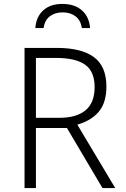

<svg xmlns="http://www.w3.org/2000/svg" viewBox="-20 -958 640 978"><path d="M105 -714H269Q395 -714 458.5 -667Q522 -620 522 -517Q522 -436 484 -390Q446 -344 374 -323L567 0H502L321 -306H163V0H105ZM283 -358Q370 -358 416 -396.5Q462 -435 462 -514Q462 -594 413.5 -628.5Q365 -663 264 -663H163V-358ZM439 -815H397Q391 -855 364.5 -875Q338 -895 299 -895Q261 -895 234.5 -875.5Q208 -856 202 -815H160Q164 -872 200 -905Q236 -938 297 -938Q360 -938 397 -905.5Q434 -873 439 -815Z"/></svg>

Font: Noto Sans Mono UI Light
Style: Regular
Weight: 300
Monospace: yes
Designer: Monotype Design team
Foundry: Monotype Imaging Inc.
Version: Version 1.000